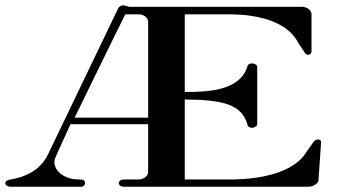

<svg xmlns="http://www.w3.org/2000/svg" viewBox="-48 -712 1293 732"><path d="M236.6 -263.4C301.1 -394.6 364.5 -527 429.7 -657.4H480.2C500 -657.4 516.8 -644.6 516.8 -629.7V-263.4ZM-7.9 0H260.4C270.3 0 276.2 -5.9 276.2 -13.9C276.2 -21.8 270.3 -27.7 260.4 -27.7H253.5C199 -27.7 159.4 -58.4 159.4 -94.1C159.4 -103 162.4 -109.9 166.3 -118.8L220.8 -238.6H516.8V-55.4C516.8 -41.6 500 -27.7 480.2 -27.7H425.7C412.9 -27.7 405 -21.8 405 -13.9C405 -5.9 412.9 0 425.7 0H1125.7C1145.5 0 1166.3 -11.9 1166.3 -25.7L1176.2 -171.3C1176.2 -178.2 1167.3 -180.2 1166.3 -180.2C1162.4 -180.2 1153.5 -180.2 1147.5 -171.3L1121.8 -134.7C1058.4 -27.7 865.3 -27.7 824.8 -27.7H656.4V-332.7C805.9 -331.7 872.3 -312.9 895 -238.6C895 -231.7 902 -224.8 912.9 -224.8C922.8 -224.8 932.7 -231.7 932.7 -238.6V-457.4C932.7 -464.4 922.8 -470.3 912.9 -470.3C902 -470.3 895 -464.4 895 -457.4C864.4 -364.4 741.6 -361.4 656.4 -361.4V-657.4H822.8C863.4 -657.4 1034.7 -656.4 1089.1 -548.5L1111.9 -513.9C1117.8 -504 1122.8 -503 1126.7 -503C1129.7 -503 1139.6 -506.9 1139.6 -513.9V-658.4C1139.6 -672.3 1122.8 -686.1 1103 -686.1H445.5L425.7 -691.1C415.8 -693.1 406.9 -688.1 403 -681.2L134.7 -122.8C116.8 -86.1 80.2 -42.6 -7.9 -27.7C-18.8 -25.7 -27.7 -21.8 -27.7 -13.9C-27.7 -5.9 -18.8 0 -7.9 0Z"/></svg>

Font: Biblismive
Style: Regular
Weight: 400
Designer: Susan Drake
Foundry: Susan Drake
Version: Version 1.0; ttfautohint (v1.8.4.7-5d5b)